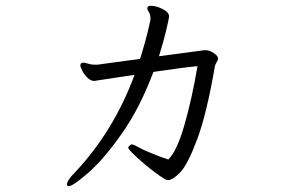

<svg xmlns="http://www.w3.org/2000/svg" viewBox="-20 -601 1040 662"><path d="M732 -399Q732 -395 727 -386.5Q722 -378 721 -373Q693 -210 660.5 -122.5Q628 -35 602 -7.5Q576 20 559 20Q550 20 516.5 -5Q483 -30 452.5 -58Q422 -86 422 -92Q422 -94 425 -97Q430 -103 434 -103Q441 -103 452 -96Q472 -85 502.5 -72.5Q533 -60 560 -51Q589 -78 615 -167Q641 -256 661 -373Q617 -369 509 -353Q462 -228 399.5 -139.5Q337 -51 284 -5Q231 41 217 41Q211 41 211 35Q211 21 237 -5Q372 -148 444 -343Q342 -328 318 -324Q308 -322 304 -322Q293 -322 282 -332.5Q271 -343 264 -356.5Q257 -370 257 -375Q257 -382 262 -384Q264 -385 267 -385Q271 -385 279.5 -382.5Q288 -380 294 -379Q300 -378 311 -378H316L463 -398Q484 -464 498 -529L499 -538Q499 -543 497 -551Q496 -555 492 -561.5Q488 -568 488 -572Q488 -574 490 -578Q493 -581 501 -581Q518 -581 540.5 -570Q563 -559 563 -544Q563 -539 553 -496.5Q543 -454 528 -407L685 -428H689Q702 -428 717 -418Q732 -408 732 -399Z"/></svg>

Font: Iansui 0.93
Style: Regular
Weight: 400
Designer: But Ko / Fontworks Inc.
Foundry: zi-hi.com / Fontworks Inc.
Version: Version 0.931